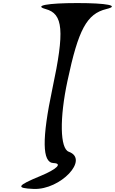

<svg xmlns="http://www.w3.org/2000/svg" viewBox="-20 -849 751 1254"><path d="M278 -790C393 -759 403 -648 322 -269C253 57 255 213 329 216C390 218 351 256 245 300C90 364 81 380 200 385C375 392 565 191 429 142C372 121 368 -75 421 -322C492 -657 547 -759 675 -790C765 -812 679 -829 485 -829C291 -829 198 -812 278 -790Z"/></svg>

Font: Venom Sans
Style: Obl
Weight: 400
Version: Version 1.001